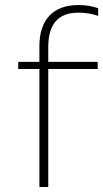

<svg xmlns="http://www.w3.org/2000/svg" viewBox="-20 -753 415 773"><path d="M138.6 -567.3V-504H53.5V-475.2H138.6V0H174.3V-475.2H373.3V-504H174.3V-564.4C174.3 -659.4 217.8 -702 295 -702C323.8 -702 349.5 -698 375.2 -689.1V-719.8C352.5 -727.7 328.7 -732.7 295 -732.7C192.9 -732.7 138.6 -671.9 138.6 -567.3Z"/></svg>

Font: Meinily
Style: Regular
Weight: 500
Designer: Paul Hayes
Foundry: Paul Hayes
Version: Version 1.0; ttfautohint (v1.8.4.7-5d5b)